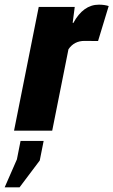

<svg xmlns="http://www.w3.org/2000/svg" viewBox="-58 -558 484 820"><path d="M364.3 -538.1Q387.7 -538.1 406.2 -532.2L360.8 -382.8L302.7 -383.3Q258.8 -383.3 234.4 -347.7L165 0H2L107.4 -528.3H261.2L252.4 -460.9L254.9 -459.5Q297.4 -538.1 364.3 -538.1ZM111.8 127.4 25.4 242.2H-38.1L14.2 122.6L29.8 43.9H128.4Z"/></svg>

Font: Roboto-BlackItalic
Style: Italic
Weight: 900
Italic angle: -12°
Designer: Google
Version: Version 1.100141; 2013